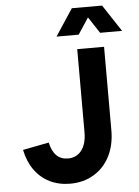

<svg xmlns="http://www.w3.org/2000/svg" viewBox="-62 -977 750 1037"><g transform="rotate(-5 313.5 -458.5)"><path d="M38.1 -190.4 179.7 -217.8Q200.2 -123 276.4 -123Q322.8 -123 349.6 -158Q376.5 -192.9 377 -253.9V-707H522.5V-253.9Q522.5 -174.3 491.5 -113.8Q460.4 -53.2 404.5 -19.8Q348.6 13.7 276.4 13.7Q214.8 13.7 165.5 -10.7Q116.2 -35.2 83.5 -81.1Q50.8 -127 38.1 -190.4ZM367.2 -929.7H531.2L627 -784.2H507.8L449.7 -872.6L391.6 -784.2H271.5Z"/></g></svg>

Font: Wanted Sans
Style: Bold
Weight: 700
Designer: Original Design by Kil Hyung-jin and Kang Hanbin, Wanted Lab, Inc; Hangeul from Source Han Sans by Jang Soo-young and Ka
Foundry: Wanted Lab, Inc.
Version: Version 1.000